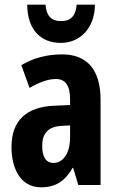

<svg xmlns="http://www.w3.org/2000/svg" viewBox="-20 -789 504 819"><path d="M385 -769H307C303 -719 280 -699 240 -699C199 -699 178 -721 174 -769H96C97 -662 154 -606 239 -606C322 -606 384 -669 385 -769ZM245 -557C179 -557 120 -541 71 -511L106 -414C151 -440 187 -452 218 -452C260 -452 279 -423 279 -364V-341L211 -338C93 -333 29 -275 29 -162C29 -74 65 10 155 10C219 10 257 -17 290 -73H292L314 0H409V-363C409 -491 352 -557 245 -557ZM242 -252 279 -254V-203C279 -137 250 -94 209 -94C177 -94 160 -118 160 -167C160 -221 187 -249 242 -252Z"/></svg>

Font: Noto Sans Devanagari ExtraCondensed
Style: Bold
Weight: 700
Width: 2
Designer: Jelle Bosma - Monotype Design Team
Foundry: Monotype Imaging Inc.
Version: Version 2.004